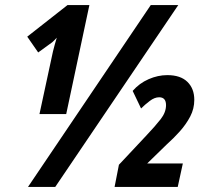

<svg xmlns="http://www.w3.org/2000/svg" viewBox="-20 -734 815 754"><path d="M90 0 572 -714H680L197 0ZM188 -532Q192 -548 195.5 -560.5Q199 -573 203 -586Q191 -573 185 -568L130 -528L87 -590L245 -714H331L240 -286H135ZM430 0 447 -87 553 -200Q590 -239 611 -266Q632 -293 632 -321Q632 -352 605 -352Q587 -352 568 -337.5Q549 -323 534 -308L501 -377Q527 -407 563.5 -423Q600 -439 637 -439Q689 -439 716 -412.5Q743 -386 743 -342Q743 -307 727 -276.5Q711 -246 686.5 -218.5Q662 -191 635 -167L558 -92H698L678 0Z"/></svg>

Font: Noto Sans ExtraCondensed ExtraBold
Style: Italic
Weight: 800
Width: 2
Italic angle: -12°
Designer: Monotype Design Team
Foundry: Monotype Imaging Inc.
Version: Version 2.013; ttfautohint (v1.8.4.7-5d5b)